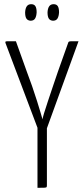

<svg xmlns="http://www.w3.org/2000/svg" viewBox="-20 -897 400 917"><path d="M193 -254 171 -255 6 -692Q5 -697 6.5 -698.5Q8 -700 19.5 -700Q31 -700 56 -700L108 -555Q120 -524 133 -486.5Q146 -449 157 -414Q168 -379 175 -355Q182 -331 183 -327Q183 -331 190 -355Q197 -379 209 -414Q221 -449 233.5 -487Q246 -525 257 -556L305 -691Q306 -696 309 -698Q312 -700 322 -700Q332 -700 355 -700ZM159 0V-316H204V-12Q204 -6 202.5 -3.5Q201 -1 191.5 -0.5Q182 0 159 0ZM126 -798Q112 -799 106 -808.5Q100 -818 100 -838Q101 -857 108 -867Q115 -877 129 -877Q143 -877 149 -867.5Q155 -858 155 -838Q154 -819 147.5 -808.5Q141 -798 126 -798ZM233 -798Q219 -799 213 -808.5Q207 -818 207 -838Q208 -857 215 -867Q222 -877 236 -877Q250 -877 256 -867.5Q262 -858 262 -838Q261 -819 254.5 -808.5Q248 -798 233 -798Z"/></svg>

Font: Yanone Kaffeesatz ExtraLight Light
Style: Regular
Weight: 300
Version: Version 2.003